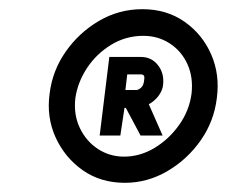

<svg xmlns="http://www.w3.org/2000/svg" viewBox="-20 -720 506 418"><path d="M252 -322Q199 -322 160 -349.5Q121 -377 101 -421Q81 -465 88 -516Q94 -566 123 -607.5Q152 -649 195.5 -674.5Q239 -700 290 -700Q343 -700 382 -672.5Q421 -645 440 -601Q459 -557 452 -506Q446 -456 417 -414.5Q388 -373 344.5 -347.5Q301 -322 252 -322ZM250 -379Q285 -379 316.5 -398Q348 -417 370 -448Q392 -479 397 -516Q401 -552 388 -580.5Q375 -609 349.5 -625.5Q324 -642 292 -642Q254 -642 222 -622.5Q190 -603 169.5 -572Q149 -541 144 -506Q140 -470 154 -441Q168 -412 193.5 -395.5Q219 -379 250 -379ZM197 -425 218 -596H287Q310 -596 324 -578Q338 -560 335 -535Q334 -524 326 -512.5Q318 -501 304 -493L334 -425H286L254 -485H251L242 -425ZM253 -524H277Q281 -524 287 -529Q293 -534 294 -547Q296 -558 287 -558H257Z"/></svg>

Font: Kulim Park SemiBold
Style: Italic
Weight: 600
Italic angle: -8°
Designer: Noponies / Dale Sattler
Foundry: Noponies
Version: Version 1.000; ttfautohint (v1.8.3)